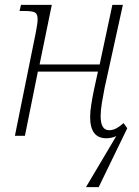

<svg xmlns="http://www.w3.org/2000/svg" viewBox="-20 -556 570 786"><path d="M456 1Q437 10 415 10Q349 10 349 -77Q349 -99 353.5 -127.5Q358 -156 365 -190L381 -263H135L82 0H41L127 -425Q130 -441 132 -454.5Q134 -468 134 -477Q134 -499 123 -505Q112 -511 79 -511H60L66 -536H192L142 -292H388L440 -536H483L408 -195Q402 -165 397 -134.5Q392 -104 392 -80Q392 -23 427 -23Q442 -23 456 -30.5Q470 -38 486 -52L501 -31L384 210H332Z"/></svg>

Font: Noto Serif SemiCondensed ExtraLight
Style: Italic
Weight: 200
Width: 4
Italic angle: -12°
Designer: Monotype Design Team
Foundry: Monotype Imaging Inc.
Version: Version 2.013